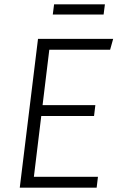

<svg xmlns="http://www.w3.org/2000/svg" viewBox="-20 -864 548 884"><path d="M71 0 155 -685H501L487 -635H207L176 -380H419L413 -330H170L136 -50H431L425 0ZM457 -797H223L229 -844H463Z"/></svg>

Font: Glekhifnjqigglhiwekvrgaqftz
Style: Regular
Weight: 300
Italic angle: -8°
Designer: Carrois Corporate & Edenspiekermann
Foundry: Carrois Corporate GbR & Edenspiekermann AG
Version: Version 2.001